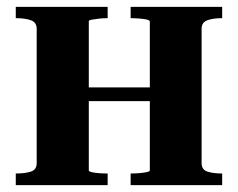

<svg xmlns="http://www.w3.org/2000/svg" viewBox="-20 -540 695 560"><path d="M87 -64V-456Q87 -475 70 -481Q53 -487 27 -487H26V-520H294V-487H293Q280 -487 267.5 -485.5Q255 -484 247 -482.5Q239 -481 239 -478V-43Q239 -40 247 -38Q255 -36 267.5 -35Q280 -34 293 -34H294V0H26V-34H27Q53 -34 70 -39.5Q87 -45 87 -64ZM417 -43V-477Q417 -481 408 -483Q399 -485 386 -486Q373 -487 362 -487H361V-520H628V-487H627Q602 -487 585 -481Q568 -475 568 -456V-64Q568 -45 585 -39.5Q602 -34 627 -34H628V0H361V-34H362Q373 -34 386 -35Q399 -36 408 -38Q417 -40 417 -43ZM183 -245V-285H475V-245Z"/></svg>

Font: Roboto Serif 144pt SemiBold
Style: Regular
Weight: 600
Version: Version 1.008